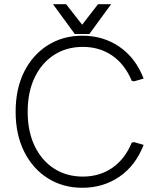

<svg xmlns="http://www.w3.org/2000/svg" viewBox="-20 -879 744 909"><path d="M370 10Q278 10 206.5 -35Q135 -80 94.5 -161Q54 -242 54 -350Q54 -459 94.5 -539.5Q135 -620 206.5 -665Q278 -710 370 -710Q469 -710 545.5 -657.5Q622 -605 660 -507L615 -494L604 -496Q571 -575 511 -616Q451 -657 372 -657Q295 -657 236 -619Q177 -581 144 -512Q111 -443 111 -350Q111 -257 144 -188Q177 -119 236 -81Q295 -43 372 -43Q451 -43 511 -84Q571 -125 604 -204L615 -206L660 -193Q622 -95 545.5 -42.5Q469 10 370 10ZM231 -859H293L369 -762L444 -859H506L403 -718H334Z"/></svg>

Font: Fustat Light
Style: Regular
Weight: 300
Designer: Mohamed Gaber, Khaled Hosny, Laura Garcia Mut
Foundry: Kief Type Foundry, Alif Type Foundry, Hard Type Foundry
Version: Version 1.007